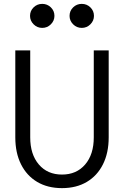

<svg xmlns="http://www.w3.org/2000/svg" viewBox="-20 -960 640 991"><path d="M300 11Q226 11 172 -21Q118 -53 88.5 -112Q59 -171 59 -251V-700H136V-251Q136 -163 180.5 -111Q225 -59 300 -59Q375 -59 419.5 -111Q464 -163 464 -251V-700H541V-251Q541 -171 511.5 -112Q482 -53 428 -21Q374 11 300 11ZM198 -816Q172 -816 153.5 -834.5Q135 -853 135 -878Q135 -904 153.5 -922Q172 -940 198 -940Q224 -940 242.5 -922Q261 -904 261 -878Q261 -853 242.5 -834.5Q224 -816 198 -816ZM402 -816Q376 -816 357.5 -834.5Q339 -853 339 -878Q339 -904 357.5 -922Q376 -940 402 -940Q428 -940 446.5 -922Q465 -904 465 -878Q465 -853 446.5 -834.5Q428 -816 402 -816Z"/></svg>

Font: Red Hat Mono
Style: Regular
Weight: 400
Designer: Pentagram, MCKL
Foundry: Pentagram, MCKL
Version: Version 1.023